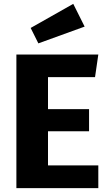

<svg xmlns="http://www.w3.org/2000/svg" viewBox="-20 -976 566 996"><path d="M473 -576H229V-410H442V-295H229V-118H490V0H65V-693H490ZM419 -838 179 -751 139 -831 360 -956Z"/></svg>

Font: Statis Sans
Style: Bold
Weight: 700
Designer: bBox Type GmbH
Foundry: bBox Type GmbH
Version: Version 1.000